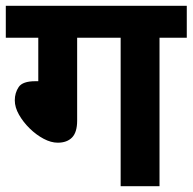

<svg xmlns="http://www.w3.org/2000/svg" viewBox="-20 -642 664 662"><path d="M246 -512V-226Q246 -186 228.5 -168Q211 -150 179 -150Q156 -150 130.5 -163.5Q105 -177 82.5 -199Q60 -221 45.5 -246.5Q31 -272 31 -296Q31 -322 44.5 -342Q58 -362 102 -362H112V-512H0V-622H624V-512H530V0H396V-512Z"/></svg>

Font: Noto Sans Devanagari UI
Style: Bold
Weight: 700
Designer: Jelle Bosma - Monotype Design Team
Foundry: Monotype Imaging Inc.
Version: Version 2.004; ttfautohint (v1.8.4.7-5d5b)